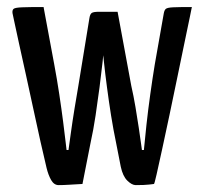

<svg xmlns="http://www.w3.org/2000/svg" viewBox="-20 -520 580 546"><path d="M366 6.4Q355 6.4 342 -6.4Q329.1 -19.1 323.4 -46.1L310.2 -113.5Q302.4 -150.6 295.8 -191.9Q289.3 -233.1 284.2 -272.1Q279 -311.2 275.7 -342.8Q272.4 -374.4 270.5 -393.2Q268.6 -412 268.6 -412L257.1 -457.7Q256.1 -465.3 260.7 -475.9Q265.3 -486.5 274.2 -486.5H314.4L353.3 -276.2Q359.8 -247.8 365.2 -215.9Q370.5 -184 374.7 -156.2Q378.8 -128.3 381.2 -110.9Q383.6 -93.5 383.6 -93.5H389.2Q391.9 -123.5 396.5 -165.3Q401.1 -207.1 407.4 -252.3Q413.7 -297.5 420.2 -337.1L445.8 -482.2Q447.4 -491.1 451.5 -494.7Q455.6 -498.4 472.1 -499.2Q488.6 -500 525.6 -500Q525.6 -500 520.1 -472.8Q514.5 -445.6 505.1 -400.8Q495.8 -355.9 484.7 -302.1Q473.6 -248.2 462.3 -194.6Q450.9 -140.9 441.2 -96Q431.5 -51.2 425.3 -24Q419.1 3.2 417.8 3.2Q417.8 3.2 404.5 4.8Q391.2 6.4 366 6.4ZM146.8 6.4Q133.8 6.4 125.6 -7.7Q117.4 -21.9 112.4 -42.6Q105 -73.6 95.1 -117.4Q85.3 -161.1 74.7 -210.8Q64.2 -260.5 53.4 -308.8Q42.7 -357.2 34.1 -396.3Q25.6 -435.5 20.5 -459.2Q15.5 -482.9 15.5 -482.9Q14.5 -491.8 19.1 -495.1Q23.6 -498.4 42.9 -499.2Q62.1 -500 103.9 -500L134.2 -337.1Q142 -295.5 148.5 -252.4Q155 -209.3 159.6 -173.3Q164.2 -137.3 166.7 -115.4Q169.3 -93.5 169.3 -93.5H174.8Q177.2 -111.3 181.6 -142.6Q185.9 -174 191.8 -210.3Q197.6 -246.5 203.1 -277.6L234.3 -468.7Q236 -479.5 240.7 -483Q245.5 -486.5 261.2 -486.5H282.7Q292.9 -486.5 291.8 -481.4Q290.8 -476.4 286.4 -469.5Q282 -462.6 281 -457.7L278.6 -413.3Q278.6 -413.3 276.8 -394.5Q275.1 -375.7 271.7 -343.6Q268.2 -311.5 263.1 -272.1Q258 -232.7 251.8 -191.5Q245.6 -150.3 237.4 -113.1L214.5 3.2Q214.5 3.2 202.9 3.8Q191.3 4.5 175.5 5.4Q159.7 6.4 146.8 6.4Z"/></svg>

Font: Yanone Kaffeesatz ExtraLight
Style: Regular
Weight: 200
Designer: Yanone (Cyrillic: Daniel Pouzeot, Huerta Tipografica, and Cyreal)
Foundry: Yanone
Version: Version 2.003